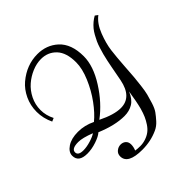

<svg xmlns="http://www.w3.org/2000/svg" viewBox="-262 -905 1336 1336"><g transform="rotate(-45 405.5 -237.0)"><path d="M305.2 -103Q402.8 -54.7 468.8 -54.7Q577.1 -54.7 604.5 -192.9Q608.4 -213.4 614.7 -246.6Q621.1 -279.8 625 -301.3Q628.9 -322.8 635.5 -353.8Q642.1 -384.8 647.7 -406Q653.3 -427.2 661.9 -454.3Q670.4 -481.4 679.4 -501Q688.5 -520.5 700.7 -542.5Q712.9 -564.5 726.6 -581.1Q756.8 -617.2 795.4 -638.7L815.9 -623.5Q768.6 -587.9 741 -516.6Q713.4 -445.3 706.1 -386.7Q698.7 -328.1 693.4 -248.5Q688 -168.9 685.8 -142.1Q683.6 -115.2 677.7 -66.7Q671.9 -18.1 665 8.3Q658.2 34.7 645.8 74.2Q633.3 113.8 617.4 135.7Q601.6 157.7 577.9 184.1Q554.2 210.4 524.9 223.6Q454.1 256.3 369.6 256.3Q227.5 256.3 227.5 179.2Q227.5 153.8 246.3 138.4Q265.1 123 287.8 123Q310.5 123 325.7 136.7Q340.8 150.4 340.8 175Q340.8 199.7 330.1 224.6Q351.1 228 377.9 228Q404.8 228 431.6 219Q458.5 210 478.5 194.8Q498.5 179.7 514.9 155.3Q531.2 130.9 542.5 105.5Q553.7 80.1 563.5 44.9Q577.6 -8.8 590.8 -96.2Q568.4 -42 532 -19.8Q495.6 2.4 447.3 2.4Q356 2.4 239.3 -46.4Q218.3 -26.9 170.9 -11Q123.5 4.9 80.6 4.9Q-5.4 4.9 -5.4 -59.6Q-5.4 -95.7 34.9 -122.6Q75.2 -149.4 140.6 -149.4Q206.1 -149.4 268.1 -119.1Q315.9 -158.2 362.5 -221.9Q409.2 -285.6 441.7 -362.1Q474.1 -438.5 474.1 -500Q474.1 -595.2 429.7 -642.3Q385.3 -689.5 316.9 -689.5Q273.4 -689.5 228.5 -670.7Q183.6 -651.9 147 -620.1Q110.4 -588.4 86.9 -541.3Q63.5 -494.1 63.5 -440.7Q63.5 -387.2 89.4 -336.9L64.5 -326.2Q35.6 -386.7 35.6 -450.2Q35.6 -513.7 61.3 -567.9Q86.9 -622.1 128.4 -657.2Q216.8 -731.4 323.7 -731.4Q412.6 -731.4 475.1 -674.8Q541.5 -613.8 541.5 -492.2Q541.5 -396.5 470.9 -285.4Q400.4 -174.3 305.2 -103ZM207.5 -68.8Q132.8 -97.7 92.8 -97.7Q25.4 -97.7 25.4 -62.5Q25.4 -30.8 76.7 -30.8Q109.4 -30.8 149.2 -43Q189 -55.2 207.5 -68.8Z"/></g></svg>

Font: Niconne
Style: Regular
Weight: 400
Designer: Vernon Adams
Foundry: Vernon Adams
Version: Version 1.002